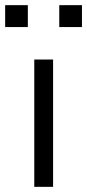

<svg xmlns="http://www.w3.org/2000/svg" viewBox="-22 -725 338 745"><path d="M111 0V-494H184V0ZM208 -620V-705H296V-620ZM-2 -620V-705H86V-620Z"/></svg>

Font: Nunito Sans 7pt SemiExpanded Light
Style: Regular
Weight: 300
Width: 6
Designer: Vernon Adams
Foundry: Vernon Adams
Version: Version 3.101;gftools[0.9.27]